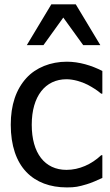

<svg xmlns="http://www.w3.org/2000/svg" viewBox="-20 -838 501 871"><path d="M323.7 -818.4H212.9L101.6 -633.3H177.2L267.1 -758.3L357.4 -633.3H435.1ZM283.2 12.2C321.3 12.2 336.4 8.8 373 -2C392.1 -7.3 423.3 -21 444.3 -30.8V-133.8H439C395.5 -92.8 339.8 -67.4 281.7 -67.4C183.1 -67.4 124 -143.1 124 -272C124 -402.3 186 -478.5 281.7 -478.5C312.5 -478.5 349.6 -467.8 376.5 -454.1C400.9 -441.4 421.9 -427.7 439 -413.1H444.3V-516.1C395.5 -541 339.4 -558.1 283.2 -558.1C209.5 -558.1 142.6 -531.2 99.6 -483.9C52.2 -431.6 28.8 -361.3 28.8 -272C28.8 -177.7 54.2 -105 99.6 -57.6C144 -11.2 207.5 12.2 283.2 12.2Z"/></svg>

Font: SG Kara SemiBold
Style: Regular
Weight: 400
Designer: Damoon Khanjanzadeh
Version: Version 1.000